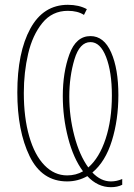

<svg xmlns="http://www.w3.org/2000/svg" viewBox="-20 -744 559 798"><path d="M364 -27Q399 10 441 10Q465 10 488 0V24Q468 34 441 34Q386 34 343 -12Q304 10 259 10Q154 10 103 -95Q52 -200 52 -360Q52 -526 106 -625Q160 -724 262 -724Q308 -724 341 -706L329 -682Q303 -699 262 -699Q197 -699 156 -648.5Q115 -598 97 -520.5Q79 -443 79 -358Q79 -255 101.5 -177Q124 -99 165 -57Q206 -15 259 -15Q296 -15 325 -32Q285 -86 263 -171Q241 -256 241 -345Q241 -443 268.5 -518.5Q296 -594 356 -594Q412 -594 442 -526Q472 -458 472 -349Q472 -246 445 -159Q418 -72 364 -27ZM356 -569Q311 -569 289.5 -497.5Q268 -426 268 -342Q268 -260 289 -179.5Q310 -99 347 -48Q393 -88 419 -167Q445 -246 445 -347Q445 -445 421 -507Q397 -569 356 -569Z"/></svg>

Font: Noto Sans Display Thin Cond
Style: Regular
Weight: 250
Width: 3
Designer: Monotype Design team
Foundry: Monotype Imaging Inc.
Version: Version 1.000